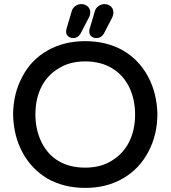

<svg xmlns="http://www.w3.org/2000/svg" viewBox="-20 -900 833 938"><path d="M303 -746Q303 -753 304 -756L330 -844Q334 -860 347.5 -870Q361 -880 377 -880Q396 -880 408.5 -868.5Q421 -857 421 -840Q421 -825 413 -812L373 -735Q359 -714 339 -714Q323 -714 313 -722.5Q303 -731 303 -746ZM89 -525Q132 -608 212.5 -653.5Q293 -699 396 -699Q501 -699 582 -653Q660 -607 703.5 -525.5Q747 -444 749 -341Q748 -238 704 -157Q660 -74 580 -28Q500 18 396 18Q292 18 211 -28Q133 -75 89.5 -156Q46 -237 44 -341Q45 -444 89 -525ZM182 -207Q212 -145 266.5 -113Q321 -81 396 -81Q473 -81 526 -115Q582 -149 611 -207Q640 -265 640 -341Q640 -414 611 -475Q581 -535 526 -567.5Q471 -600 396 -600Q320 -600 267 -566Q212 -534 182.5 -476Q153 -418 153 -341Q153 -268 182 -207ZM417 -756 443 -844Q447 -860 461 -870Q475 -880 490 -880Q509 -880 521.5 -868.5Q534 -857 534 -840Q534 -826 527 -812L487 -735Q474 -714 452 -714Q436 -714 426 -722.5Q416 -731 416 -746Q416 -753 417 -756Z"/></svg>

Font: 寒蝉全圆体 Bold
Style: Regular
Weight: 700
Designer: Warren2060
      Designed by Motoya company      

      [Varela Round]
      Joe Prince(Latin component); Avraham Cornf
Foundry: ChillType
Version: Version 3.200